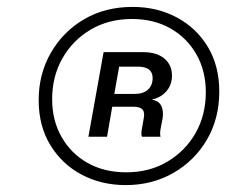

<svg xmlns="http://www.w3.org/2000/svg" viewBox="-20 -758 671 556"><path d="M344 -222Q274 -222 217 -252Q160 -282 126 -337.5Q92 -393 92 -468Q92 -544 127.5 -605.5Q163 -667 224 -702.5Q285 -738 364 -738Q435 -738 492 -707.5Q549 -677 582 -622Q615 -567 615 -493Q615 -415 579.5 -354Q544 -293 482.5 -257.5Q421 -222 344 -222ZM346 -259Q413 -259 465 -290Q517 -321 546.5 -373Q576 -425 576 -491Q576 -553 548.5 -601Q521 -649 473 -676Q425 -703 362 -703Q295 -703 243 -672.5Q191 -642 161 -589.5Q131 -537 131 -471Q131 -409 158.5 -361Q186 -313 234 -286Q282 -259 346 -259ZM236 -362 280 -607H394Q434 -607 456 -588.5Q478 -570 478 -539Q478 -513 462.5 -494.5Q447 -476 421 -470V-469Q440 -466 447 -451.5Q454 -437 451 -416L446 -390Q442 -371 445 -362H391Q389 -367 389.5 -374.5Q390 -382 392 -391L396 -414Q400 -433 392.5 -441Q385 -449 366 -449H305L290 -362ZM379 -565H325L311 -486H369Q395 -486 408.5 -498.5Q422 -511 422 -532Q422 -565 379 -565Z"/></svg>

Font: Hubot Sans Medium
Style: Italic
Weight: 500
Italic angle: -10°
Designer: Deni Anggara
Foundry: GitHub
Version: Version 1.001; ttfautohint (v1.8.4.7-5d5b);gftools[0.9.31]